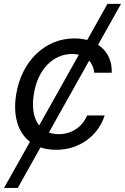

<svg xmlns="http://www.w3.org/2000/svg" viewBox="-32 -747 632 972"><path d="M580.6 -727.3H512.1L409.4 -544.4C389.6 -549.7 367.9 -552.6 344.5 -552.6C195 -552.6 76.7 -436.1 50.1 -269.9C32.3 -164.1 57.5 -77.1 119.7 -29.1L-11.7 204.5H57.9L172.9 -0.7C196.4 7.1 223 11.4 252.1 11.4C374.6 11.4 466.6 -63.6 497.9 -162.6H409.4C383.9 -103 329.5 -67.8 265.6 -67.8C247.2 -67.8 230.5 -70.7 215.6 -76.3L419.4 -440C434.7 -422.9 443.2 -401.6 445 -378.9H533.7C535.9 -440.7 510.3 -490.4 464.5 -520.2ZM139.6 -272.7C159.1 -394.5 236.5 -473.7 332.7 -473.7C345.5 -473.7 356.9 -472.3 367.2 -469.8L166.2 -111.9C138.1 -147.7 127.8 -203.5 139.6 -272.7Z"/></svg>

Font: Margiela Sans Text
Style: Italic
Weight: 400
Italic angle: -9.39999°
Designer: Stefan Endress, Andreas Faust
Version: Version 1.100;FEAKit 1.0